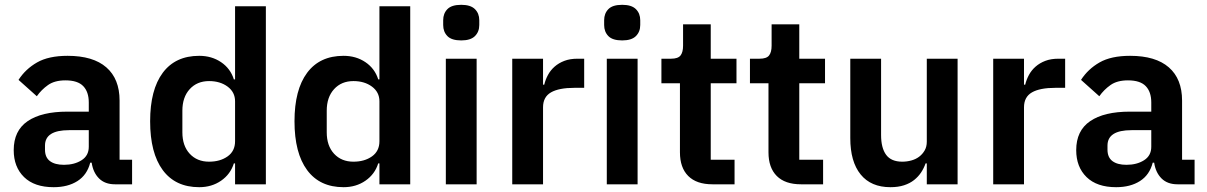

<svg xmlns="http://www.w3.org/2000/svg" viewBox="-20 -766 5015 798"><path d="M458 0Q416 0 391.5 -24.5Q367 -49 361 -90H355Q342 -39 302 -13.5Q262 12 203 12Q123 12 80 -30Q37 -72 37 -142Q37 -223 95 -262.5Q153 -302 260 -302H349V-340Q349 -384 326 -408Q303 -432 252 -432Q207 -432 179.5 -412.5Q152 -393 133 -366L57 -434Q86 -479 134 -506.5Q182 -534 261 -534Q367 -534 422 -486Q477 -438 477 -348V-102H529V0ZM246 -81Q289 -81 319 -100Q349 -119 349 -156V-225H267Q167 -225 167 -161V-144Q167 -112 187.5 -96.5Q208 -81 246 -81Z M957 -87H952Q938 -42 899 -15Q860 12 808 12Q709 12 656.5 -59Q604 -130 604 -262Q604 -393 656.5 -463.5Q709 -534 808 -534Q860 -534 899 -507.5Q938 -481 952 -436H957V-740H1085V0H957ZM849 -94Q895 -94 926 -116Q957 -138 957 -179V-345Q957 -383 926 -406Q895 -429 849 -429Q799 -429 768.5 -395.5Q738 -362 738 -306V-216Q738 -160 768.5 -127Q799 -94 849 -94Z M1557 -87H1552Q1538 -42 1499 -15Q1460 12 1408 12Q1309 12 1256.5 -59Q1204 -130 1204 -262Q1204 -393 1256.5 -463.5Q1309 -534 1408 -534Q1460 -534 1499 -507.5Q1538 -481 1552 -436H1557V-740H1685V0H1557ZM1449 -94Q1495 -94 1526 -116Q1557 -138 1557 -179V-345Q1557 -383 1526 -406Q1495 -429 1449 -429Q1399 -429 1368.5 -395.5Q1338 -362 1338 -306V-216Q1338 -160 1368.5 -127Q1399 -94 1449 -94Z M1897 -598Q1857 -598 1839.5 -616Q1822 -634 1822 -662V-682Q1822 -710 1839.5 -728Q1857 -746 1897 -746Q1936 -746 1954 -728Q1972 -710 1972 -682V-662Q1972 -634 1954 -616Q1936 -598 1897 -598ZM1833 -522H1961V0H1833Z M2109 0V-522H2237V-414H2242Q2247 -435 2257.5 -454.5Q2268 -474 2285 -489Q2302 -504 2325.5 -513Q2349 -522 2380 -522H2408V-401H2368Q2303 -401 2270 -382Q2237 -363 2237 -320V0Z M2566 -598Q2526 -598 2508.5 -616Q2491 -634 2491 -662V-682Q2491 -710 2508.5 -728Q2526 -746 2566 -746Q2605 -746 2623 -728Q2641 -710 2641 -682V-662Q2641 -634 2623 -616Q2605 -598 2566 -598ZM2502 -522H2630V0H2502Z M2941 0Q2875 0 2840.5 -34.5Q2806 -69 2806 -133V-420H2729V-522H2769Q2798 -522 2808.5 -535.5Q2819 -549 2819 -576V-665H2934V-522H3041V-420H2934V-102H3033V0Z M3309 0Q3243 0 3208.5 -34.5Q3174 -69 3174 -133V-420H3097V-522H3137Q3166 -522 3176.5 -535.5Q3187 -549 3187 -576V-665H3302V-522H3409V-420H3302V-102H3401V0Z M3832 -87H3827Q3820 -67 3808.5 -49.5Q3797 -32 3779.5 -18Q3762 -4 3737.5 4Q3713 12 3681 12Q3600 12 3557 -41Q3514 -94 3514 -192V-522H3642V-205Q3642 -151 3663 -122.5Q3684 -94 3730 -94Q3749 -94 3767.5 -99Q3786 -104 3800 -114.5Q3814 -125 3823 -140.5Q3832 -156 3832 -177V-522H3960V0H3832Z M4108 0V-522H4236V-414H4241Q4246 -435 4256.5 -454.5Q4267 -474 4284 -489Q4301 -504 4324.5 -513Q4348 -522 4379 -522H4407V-401H4367Q4302 -401 4269 -382Q4236 -363 4236 -320V0Z M4874 0Q4832 0 4807.5 -24.5Q4783 -49 4777 -90H4771Q4758 -39 4718 -13.5Q4678 12 4619 12Q4539 12 4496 -30Q4453 -72 4453 -142Q4453 -223 4511 -262.5Q4569 -302 4676 -302H4765V-340Q4765 -384 4742 -408Q4719 -432 4668 -432Q4623 -432 4595.5 -412.5Q4568 -393 4549 -366L4473 -434Q4502 -479 4550 -506.5Q4598 -534 4677 -534Q4783 -534 4838 -486Q4893 -438 4893 -348V-102H4945V0ZM4662 -81Q4705 -81 4735 -100Q4765 -119 4765 -156V-225H4683Q4583 -225 4583 -161V-144Q4583 -112 4603.5 -96.5Q4624 -81 4662 -81Z"/></svg>

Font: IBMPlexSans-SemiBold
Style: Regular
Weight: 600
Designer: Mike Abbink, Paul van der Laan, Pieter van Rosmalen
Foundry: Bold Monday
Version: Version 3.1